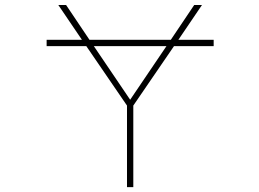

<svg xmlns="http://www.w3.org/2000/svg" viewBox="-20 -773 1040 770"><path d="M489.3 -22.5V-349.6L326.2 -587.9H167V-613.3H308.6L213.9 -752.9H245.1L338.9 -613.3H665L758.8 -752.9H790L695.3 -613.3H836.9V-587.9H677.7L514.6 -349.6V-22.5ZM502 -373 647.5 -587.9H356.4Z"/></svg>

Font: Mgen+ 1m thin
Style: Regular
Weight: 100
Designer: [Source Han Sans]
Ryoko NISHIZUKA  (kana & ideographs); Paul D. Hunt (Latin, Greek & Cyrillic); Wenlong ZHANG  (bopomofo
Version: Version 1.059.20150602